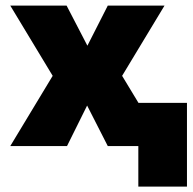

<svg xmlns="http://www.w3.org/2000/svg" viewBox="-20 -528 696 694"><path d="M170.4 -253.9 17.1 -507.8H220.7L295.9 -362.8L369.6 -507.8H574.7L421.4 -253.9L480.5 -156.2H655.8V146.5H480V0H369.6L294.9 -146.5L222.2 0H17.1Z"/></svg>

Font: Giphurs Black
Style: Regular
Weight: 900
Version: Version 0.920; ttfautohint (v1.8.4.7-5d5b)